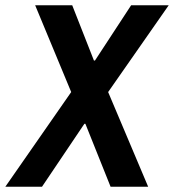

<svg xmlns="http://www.w3.org/2000/svg" viewBox="-49 -706 658 726"><path d="M84 -686H224.1L306.2 -477.1H310.1L446.8 -686H588.9L359.9 -357.9L511.2 0H369.1L273.9 -237.8H270L109.9 0H-28.8L220.2 -357.9Z"/></svg>

Font: Archivo Narrow
Style: Bold Italic
Weight: 700
Italic angle: -8°
Designer: Hector Gatti
Foundry: Hector Gatti
Version: 1.002; ttfautohint (v0.8)